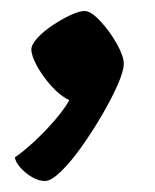

<svg xmlns="http://www.w3.org/2000/svg" viewBox="-20 -183 282 349"><path d="M62 146Q50 146 37.5 138.5Q25 131 16.5 121Q8 111 7 103Q22 93 42 74.5Q62 56 80 35Q98 14 106 -1Q89 -9 73 -27Q57 -45 47 -63.5Q37 -82 37 -93Q37 -102 48 -114Q59 -126 75.5 -137Q92 -148 108 -155.5Q124 -163 134 -163Q145 -163 162 -145Q179 -127 192 -104Q205 -81 205 -67Q205 -54 194 -29Q183 -4 165.5 26Q148 56 128.5 83.5Q109 111 91 128.5Q73 146 62 146Z"/></svg>

Font: Texturina
Style: Bold
Weight: 700
Designer: Guillermo Torres Carreño
Foundry: Omnibus-Type
Version: Version 1.002; ttfautohint (v1.8.3)